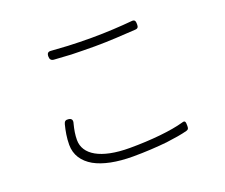

<svg xmlns="http://www.w3.org/2000/svg" viewBox="-113 -851 1207 1031"><g transform="rotate(-20 490.0 -335.0)"><path d="M358 -670C325 -672 293 -674 265 -676C247 -678 240 -670 240 -652C240 -636 247 -627 263 -626C294 -624 326 -622 360 -620C402 -619 447 -618 494 -618C575 -618 663 -624 728 -628C744 -629 747 -637 747 -653C747 -671 743 -680 725 -678C660 -672 577 -667 494 -667C447 -667 401 -668 358 -670ZM679 -2C727 -8 769 -15 799 -23C813 -27 814 -34 814 -48C814 -69 813 -80 793 -73C723 -53 607 -41 483 -41C318 -41 231 -95 231 -178C231 -207 236 -236 244 -267C250 -285 245 -297 226 -299C211 -301 203 -296 199 -281C190 -246 183 -208 183 -168C183 -110 213 -66 265 -36C317 -7 392 8 484 8C554 8 621 4 679 -2Z"/></g></svg>

Font: GenSenRounded2 TW L
Style: Regular
Weight: 300
Version: Version 2.100;PS 2.1;hotconv 16.6.51;makeotf.lib2.5.65220 DE